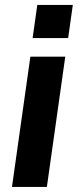

<svg xmlns="http://www.w3.org/2000/svg" viewBox="-20 -742 309 762"><path d="M109.5 -591 128 -722.5H269L250.5 -591ZM27.5 0 100.5 -517H239L166 0Z"/></svg>

Font: Public Sans
Style: Bold Italic
Weight: 700
Italic angle: -8°
Designer: The Public Sans project authors (U.S. Web Design System). Libre Franklin designed by Pablo Impallari and Rodrigo Fuenzal
Version: Version 1.008; ttfautohint (v1.8.1) -l 8 -r 50 -G 200 -x 14 